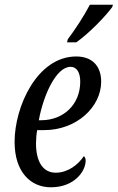

<svg xmlns="http://www.w3.org/2000/svg" viewBox="-20 -786 500 816"><path d="M265 -606H304C356 -642 428 -716 457 -756L460 -766H362C336 -716 298 -659 268 -619ZM196 10C297 10 344 -59 344 -103C344 -112 341 -120 336 -122C313 -87 269 -52 217 -52C163 -52 133 -98 133 -177C133 -194 135 -218 138 -233H168C305 -233 410 -331 410 -439C410 -506 371 -546 304 -546C138 -546 42 -333 42 -183C42 -54 111 10 196 10ZM155 -275H145C164 -380 218 -502 280 -502C305 -502 321 -480 321 -439C321 -341 249 -275 155 -275Z"/></svg>

Font: Noto Serif ExtraCondensed
Style: Italic
Weight: 400
Width: 2
Italic angle: -12°
Designer: Monotype Design Team
Foundry: Monotype Imaging Inc.
Version: Version 2.014